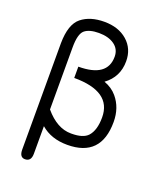

<svg xmlns="http://www.w3.org/2000/svg" viewBox="-142 -708 778 939"><g transform="rotate(20 247.5 -238.5)"><path d="M133.8 -40V103.5Q133.8 143.6 101.6 143.6Q73.2 143.6 73.2 103.5V-450.2Q74.2 -548.8 119.1 -585Q164.1 -621.1 237.8 -621.1Q311.5 -621.1 357.4 -581.1Q403.3 -541 403.3 -475.6Q403.3 -393.6 337.9 -345.7Q378.9 -331.1 404.3 -300.8Q447.3 -250 447.3 -175.8Q447.3 6.8 271.5 6.8Q187.5 6.8 133.8 -40ZM133.8 -450.2V-127Q197.3 -51.8 269.5 -51.8Q271.5 -51.8 273.4 -51.8Q333 -51.8 357.4 -78.1Q386.7 -110.4 386.7 -177.7Q386.7 -312.5 192.4 -312.5V-371.1Q342.8 -371.1 342.8 -477.5Q342.8 -516.6 312 -538.6Q281.2 -560.5 231.4 -560.5Q181.6 -560.5 157.7 -540.5Q133.8 -520.5 133.8 -450.2Z"/></g></svg>

Font: Jura
Style: Medium
Weight: 500
Version: Version 2.6.1